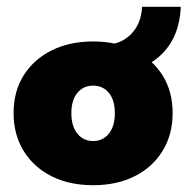

<svg xmlns="http://www.w3.org/2000/svg" viewBox="-20 -535 552 565"><path d="M254 10Q184 10 131.5 -16.5Q79 -43 49.5 -91Q20 -139 20 -202Q20 -266 49.5 -313Q79 -360 131.5 -386.5Q184 -413 254 -413Q324 -413 376.5 -386.5Q429 -360 458.5 -313Q488 -266 488 -202Q488 -139 458.5 -91Q429 -43 376.5 -16.5Q324 10 254 10ZM254 -120Q283 -120 300.5 -142Q318 -164 318 -202Q318 -240 300.5 -261.5Q283 -283 254 -283Q225 -283 207.5 -261.5Q190 -240 190 -202Q190 -164 207.5 -142Q225 -120 254 -120ZM264 -318V-403H286Q334 -403 365 -434Q396 -465 398 -515H512Q508 -422 450 -370Q392 -318 294 -318Z"/></svg>

Font: Rokkitt SemiBold Black
Style: Regular
Weight: 900
Version: Version 3.103